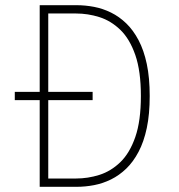

<svg xmlns="http://www.w3.org/2000/svg" viewBox="-20 -720 690 740"><path d="M133 0V-334H37V-366H133V-700H275Q309 -700 342.8 -693.5Q376.5 -687 408 -671.5Q439.5 -656 466.5 -630Q493.5 -604 514 -565.2Q534.5 -526.5 545.8 -473.2Q557 -420 557 -350Q557 -280 545.8 -226.8Q534.5 -173.5 514 -134.8Q493.5 -96 466.5 -70Q439.5 -44 408 -28.5Q376.5 -13 342.8 -6.5Q309 0 275 0ZM166 -32H273Q319 -32 363.2 -46Q407.5 -60 443.8 -95Q480 -130 501.5 -192Q523 -254 523 -350Q523 -446 501.5 -508Q480 -570 443.8 -605Q407.5 -640 363.2 -654Q319 -668 273 -668H166V-366H337V-334H166Z"/></svg>

Font: Trispace Thin
Style: Regular
Weight: 100
Designer: Tyler Finck
Foundry: Etcetera Type Company
Version: Version 1.210